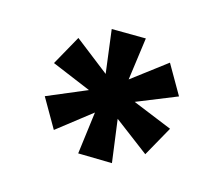

<svg xmlns="http://www.w3.org/2000/svg" viewBox="-55 -829 493 424"><g transform="rotate(-15 191.5 -617.0)"><path d="M153.8 -473.6 87.4 -513.7 146.5 -591.3 48.8 -577.6V-654.8L146.5 -642.6L87.4 -720.2L153.8 -759.8L191.4 -667.5L230 -759.8L297.4 -720.2L237.3 -642.6L335 -654.8V-577.6L237.3 -591.3L297.4 -513.7L230 -473.6L191.4 -564.9Z"/></g></svg>

Font: Now
Style: Bold
Weight: 700
Designer: Alfredo Marco Pradil
Foundry: Alfredo Marco Pradil
Version: Version 1.002;PS 001.002;hotconv 1.0.88;makeotf.lib2.5.64775